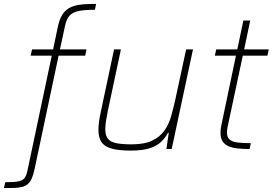

<svg xmlns="http://www.w3.org/2000/svg" viewBox="-89 -763 1396 983"><path d="M-69 200 -62 170Q-15 170 7 165Q29 160 37.5 147.5Q46 135 51 113L176 -478H68L75 -510H183L207 -625Q214 -657 224.5 -678Q235 -699 251 -712Q267 -725 288.5 -732Q310 -739 338.5 -741Q367 -743 403 -743L397 -713Q344 -713 313 -706.5Q282 -700 266.5 -682Q251 -664 244 -631L218 -510H354L347 -478H211L88 103Q82 131 74 149.5Q66 168 54.5 178.5Q43 189 26 193.5Q9 198 -14 199Q-37 200 -69 200Z M581 8Q518 8 481.5 -2.5Q445 -13 430 -36.5Q415 -60 415 -97Q415 -117 418 -140Q421 -163 427 -190L495 -510H530L463 -195Q457 -166 453.5 -142.5Q450 -119 450 -102Q450 -69 463.5 -52.5Q477 -36 506.5 -30Q536 -24 585 -24Q651 -24 691 -43.5Q731 -63 753.5 -95.5Q776 -128 787 -167.5Q798 -207 807 -246L864 -510H899L790 0H763L775 -83H771Q758 -59 737 -38Q716 -17 679 -4.5Q642 8 581 8Z M1189 0Q1152 0 1124 -3.5Q1096 -7 1077.5 -16Q1059 -25 1049.5 -41Q1040 -57 1040 -83Q1040 -90 1040.5 -97Q1041 -104 1042.5 -112.5Q1044 -121 1046 -130L1119 -478H1011L1018 -510H1126L1157 -658H1192L1161 -510H1287L1280 -478H1154L1076 -112Q1075 -107 1074.5 -102.5Q1074 -98 1073.5 -93.5Q1073 -89 1073 -85Q1073 -60 1086.5 -48.5Q1100 -37 1127 -33.5Q1154 -30 1195 -30Z"/></svg>

Font: Saira Thin
Style: Italic
Weight: 100
Italic angle: -12°
Designer: Hector Gatti with collaboration of the Omnibus-Type team
Foundry: Omnibus-Type
Version: Version 1.101